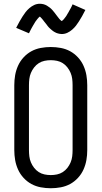

<svg xmlns="http://www.w3.org/2000/svg" viewBox="-20 -993 540 1021"><path d="M250 8Q223 8 196.5 3Q170 -2 147 -14.5Q124 -27 105.5 -47Q87 -67 76 -91.5Q65 -116 60.5 -142Q56 -168 56 -195V-540Q56 -567 60.5 -593Q65 -619 76 -643.5Q87 -668 105.5 -688Q124 -708 147 -720.5Q170 -733 196.5 -738Q223 -743 250 -743Q277 -743 303.5 -738Q330 -733 353 -720.5Q376 -708 394.5 -688Q413 -668 424 -643.5Q435 -619 439.5 -593Q444 -567 444 -540V-195Q444 -168 439.5 -142Q435 -116 424 -91.5Q413 -67 394.5 -47Q376 -27 353 -14.5Q330 -2 303.5 3Q277 8 250 8ZM250 -62Q267 -62 283.5 -65.5Q300 -69 314 -78Q328 -87 338.5 -100.5Q349 -114 355.5 -129.5Q362 -145 364 -161.5Q366 -178 366 -195V-540Q366 -557 364 -573.5Q362 -590 355.5 -605.5Q349 -621 338.5 -634.5Q328 -648 314 -657Q300 -666 283.5 -669.5Q267 -673 250 -673Q233 -673 216.5 -669.5Q200 -666 186 -657Q172 -648 161.5 -634.5Q151 -621 144.5 -605.5Q138 -590 136 -573.5Q134 -557 134 -540V-195Q134 -178 136 -161.5Q138 -145 144.5 -129.5Q151 -114 161.5 -100.5Q172 -87 186 -78Q200 -69 216.5 -65.5Q233 -62 250 -62ZM308 -812Q303 -812 298 -813Q293 -814 288.5 -815Q284 -816 279.5 -818Q275 -820 270.5 -822.5Q266 -825 262.5 -827.5Q259 -830 255.5 -833Q252 -836 248 -839.5Q244 -843 240.5 -846.5Q237 -850 234 -854Q231 -858 228.5 -861.5Q226 -865 223 -868.5Q220 -872 216.5 -876.5Q213 -881 210 -885Q207 -889 204 -892.5Q201 -896 197.5 -899.5Q194 -903 192 -905Q189 -903 187 -901Q185 -899 181.5 -895Q178 -891 177 -889.5Q176 -888 174 -885.5Q172 -883 170.5 -881Q169 -879 167 -876Q165 -873 163.5 -870Q162 -867 160 -864Q158 -861 156 -857.5Q154 -854 152 -850.5Q150 -847 147.5 -842.5Q145 -838 143 -834Q141 -830 138.5 -825Q136 -820 134 -816L66 -845Q75 -863 83.5 -878Q92 -893 100 -905.5Q108 -918 116 -928.5Q124 -939 136 -949.5Q148 -960 162 -966.5Q176 -973 192 -973Q202 -973 211.5 -970.5Q221 -968 229.5 -963Q238 -958 245.5 -952Q253 -946 259.5 -938.5Q266 -931 271 -924.5Q276 -918 283 -908.5Q290 -899 295.5 -892.5Q301 -886 308 -881Q311 -883 313 -884.5Q315 -886 318.5 -890Q322 -894 323 -895.5Q324 -897 326 -899.5Q328 -902 329.5 -904Q331 -906 333 -909Q335 -912 336.5 -915Q338 -918 340 -921Q342 -924 344 -927.5Q346 -931 348 -935Q350 -939 352.5 -943Q355 -947 357 -951Q359 -955 361.5 -960Q364 -965 366 -970L434 -940Q425 -922 416.5 -907Q408 -892 400 -879.5Q392 -867 384 -856.5Q376 -846 364 -835.5Q352 -825 338 -818.5Q324 -812 308 -812Z"/></svg>

Font: Iosevka SS18
Style: Regular
Weight: 400
Monospace: yes
Designer: Belleve Invis
Foundry: Belleve Invis
Version: Version 25.1.1; ttfautohint (v1.8.4)